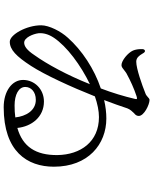

<svg xmlns="http://www.w3.org/2000/svg" viewBox="85 -886 830 1040"><g transform="rotate(90 500.0 -366.0)"><path d="M561 29C801 29 883 -99 883 -243C883 -429 761 -527 622 -527C590 -527 556 -523 522 -515C540 -561 555 -605 567 -641C573 -657 585 -668 593 -677C602 -684 608 -691 608 -703C608 -731 547 -761 521 -761C516 -761 510 -756 505 -751C499 -746 494 -741 484 -738C442 -721 352 -689 314 -689C293 -689 281 -705 271 -722C265 -733 260 -738 254 -736C248 -734 245 -727 246 -716C246 -701 248 -685 254 -671C266 -644 308 -609 333 -609C343 -609 352 -617 362 -625C369 -630 374 -635 385 -640C414 -656 459 -677 502 -691C517 -695 518 -694 516 -683C502 -623 483 -560 459 -497C354 -462 252 -395 184 -318C150 -281 117 -217 117 -174C117 -94 168 -4 206 -4C249 -4 285 -39 337 -119C385 -193 451 -336 502 -465C542 -479 581 -487 614 -487C748 -487 818 -388 820 -262C821 -145 775 -74 673 -45C665 -123 613 -189 530 -189C463 -189 413 -138 413 -76C413 -16 474 29 561 29ZM160 -160C158 -186 165 -213 184 -242C231 -313 334 -389 436 -438C387 -315 327 -205 279 -138C250 -94 229 -82 211 -82C184 -82 164 -129 160 -160ZM451 -88C451 -118 476 -145 521 -145C579 -145 610 -91 616 -34C596 -31 574 -30 551 -30C493 -30 451 -52 451 -88Z"/></g></svg>

Font: 寒蝉锦书宋
Style: Regular
Weight: 400
Designer: 寒蝉锦书宋{Warren} 思源宋体{Ryoko NISHIZUKA 西塚涼子 (kana & ideographs); Frank Grießhammer (Latin, Greek & Cyrillic); Wenlong ZHANG 
Foundry: Adobe & ChillType
Version: Version 2.000;Glyphs 3.1.1 (3135)